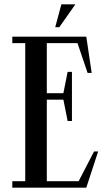

<svg xmlns="http://www.w3.org/2000/svg" viewBox="-20 -870 507 890"><path d="M264.5 -850 236 -744H255L329.5 -850ZM344.5 -30H197V-408H273.8L293.5 -309H313.5V-537H293.5L273.8 -438H197V-670H339.2L386 -532H405L380 -700H37V-670H97V-30H37V0H380L435 -168H416Z"/></svg>

Font: Picaflor 12 pt
Style: Regular
Weight: 400
Designer: Ariel Martín Pérez
Foundry: Tunera Type Foundry
Version: Version 1.000;hotconv 1.0.109;makeotfexe 2.5.65596